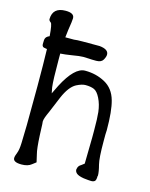

<svg xmlns="http://www.w3.org/2000/svg" viewBox="-105 -736 636 816"><g transform="rotate(15 212.5 -328.0)"><path d="M69.3 11.7Q32.2 11.7 32.2 -6.8Q32.2 -15.6 38.6 -30.8Q44.9 -45.9 45.9 -76.7Q46.9 -107.4 47.9 -155.3Q48.8 -251 48.8 -326.2Q48.8 -426.8 46.9 -490.2Q31.2 -492.2 28.3 -495.1Q24.4 -499 24.4 -505.9Q24.4 -512.7 24.9 -522.5Q25.4 -532.2 31.2 -538.1Q36.1 -543 43.9 -545.9Q40 -598.6 33.2 -603.5Q24.4 -609.4 24.4 -616.2Q25.4 -668 82 -668Q120.1 -668 120.1 -645.5Q120.1 -645.5 120.1 -644.5Q120.1 -633.8 113.3 -591.8Q111.3 -578.1 109.4 -558.6H111.3Q111.3 -558.6 147.5 -558.6Q160.2 -560.5 184.6 -560.5H259.8Q299.8 -556.6 299.8 -533.2Q299.8 -523.4 292 -509.8Q284.2 -496.1 261.7 -496.1Q239.3 -496.1 229.5 -497.1Q219.7 -498 204.6 -498Q189.5 -498 156.2 -492.2Q126 -487.3 106.4 -486.3Q106.4 -486.3 106.4 -459Q106.4 -368.2 110.4 -338.9L115.2 -313.5L133.8 -351.6Q181.6 -443.4 227.5 -443.4H228.5Q276.4 -443.4 315.9 -421.9Q355.5 -400.4 369.1 -351.6Q381.8 -307.6 381.8 -222.7Q380.9 -212.9 380.9 -203.1Q380.9 -203.1 380.9 -173.8Q380.9 -99.6 387.7 -73.2Q395.5 -43.9 395.5 -26.4Q394.5 -25.4 394.5 -24.4Q394.5 -6.8 389.2 -2Q383.8 2.9 373.5 2.9Q363.3 2.9 339.8 0Q316.4 -3.9 307.6 -11.7Q299.8 -18.6 299.8 -28.3Q300.8 -30.3 300.8 -32.2Q302.7 -44.9 315.4 -51.8L328.1 -61.5L330.1 -177.7Q330.1 -177.7 330.1 -207Q330.1 -261.7 327.1 -288.1Q323.2 -321.3 310.5 -346.7Q297.9 -372.1 283.2 -378.4Q268.6 -384.8 245.1 -384.8Q229.5 -384.8 206.1 -373Q176.8 -357.4 154.3 -304.7Q126 -237.3 125 -234.4Q109.4 -201.2 109.4 -188.5V-187.5L110.4 -176.8L112.3 -128.9Q115.2 -69.3 121.1 -47.9L128.9 -13.7L112.3 -1Q96.7 11.7 69.3 11.7Z"/></g></svg>

Font: Drukaatie burti
Style: Light
Weight: 300
Version: Version 0.14